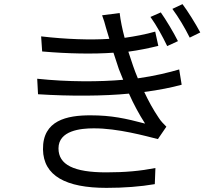

<svg xmlns="http://www.w3.org/2000/svg" viewBox="-20 -861 1040 929"><path d="M758 -801 708 -779C738 -737 766 -686 789 -638L841 -662C819 -706 782 -767 758 -801ZM863 -841 814 -818C845 -776 874 -727 898 -679L949 -704C926 -747 888 -808 863 -841ZM746 -639 731 -708C685 -695 633 -685 583 -678C572 -719 563 -762 559 -798L474 -787C481 -769 488 -746 493 -726L509 -673C416 -667 299 -671 179 -685L184 -612C309 -601 433 -599 529 -606L555 -527L576 -475C464 -465 311 -464 160 -480L164 -405C318 -395 483 -396 604 -408C626 -358 653 -308 682 -263C587 -288 520 -303 417 -303C304 -303 186 -279 188 -138C190 -10 299 48 495 48C580 48 659 42 729 30L732 -48C660 -34 587 -27 494 -27C337 -27 263 -64 263 -143C263 -230 372 -240 432 -240C549 -241 688 -202 744 -188L785 -248C771 -262 758 -275 748 -291C721 -331 698 -373 678 -416C748 -425 812 -438 859 -451L847 -525C800 -511 727 -493 647 -482C638 -502 631 -523 624 -542L601 -611C648 -617 701 -628 746 -639Z"/></svg>

Font: GenYoGothic2 TW R
Style: Regular
Weight: 400
Version: Version 2.100;PS 2.1;hotconv 16.6.51;makeotf.lib2.5.65220 DE